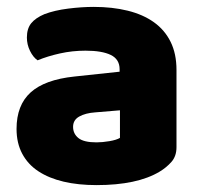

<svg xmlns="http://www.w3.org/2000/svg" viewBox="-20 -521 584 557"><path d="M260 -108Q277 -108 297.5 -111.5Q318 -115 328 -121V-201L256 -195Q228 -193 210 -183Q192 -173 192 -153Q192 -133 207.5 -120.5Q223 -108 260 -108ZM252 -501Q306 -501 350.5 -490Q395 -479 426.5 -456.5Q458 -434 475 -399.5Q492 -365 492 -318V-94Q492 -68 477.5 -51.5Q463 -35 443 -23Q378 16 260 16Q207 16 164.5 6Q122 -4 91.5 -24Q61 -44 44.5 -75Q28 -106 28 -147Q28 -216 69 -253Q110 -290 196 -299L327 -313V-320Q327 -349 301.5 -361.5Q276 -374 228 -374Q190 -374 154 -366Q118 -358 89 -346Q76 -355 67 -373.5Q58 -392 58 -412Q58 -438 70.5 -453.5Q83 -469 109 -480Q138 -491 177.5 -496Q217 -501 252 -501Z"/></svg>

Font: Baloo Bhai
Style: Regular
Weight: 400
Designer: Supriya Tembe, Noopur Datye and Ek Type
Foundry: Ek Type
Version: Version 1.100;PS 1.000;hotconv 1.0.88;makeotf.lib2.5.647800;